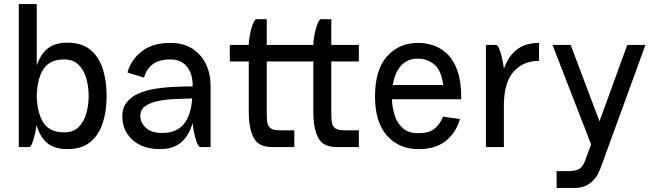

<svg xmlns="http://www.w3.org/2000/svg" viewBox="-20 -720 3194 940"><path d="M123 0H72V-700H160V-399Q177 -452 212 -481.5Q247 -511 310 -511Q380 -511 422 -476.5Q464 -442 483 -383Q502 -324 502 -251V-250Q502 -177 483 -118Q464 -59 422 -24.5Q380 10 310 10Q246 10 210.5 -20.5Q175 -51 159 -107Q156 -86 150.5 -61.5Q145 -37 137.5 -18.5Q130 0 123 0ZM294 -429Q227 -429 196 -386.5Q165 -344 160 -261V-240Q165 -157 196 -114.5Q227 -72 294 -72Q338 -72 364 -97Q390 -122 402 -163Q414 -204 414 -250Q414 -297 402 -338Q390 -379 363.5 -404Q337 -429 294 -429Z M685 -340 604 -365Q621 -427 674 -468.5Q727 -510 813 -510Q878 -510 922 -481.5Q966 -453 988.5 -405.5Q1011 -358 1011 -302V0H961Q952 0 944 -21.5Q936 -43 930 -71Q924 -99 923 -118Q906 -57 867.5 -23.5Q829 10 762 10Q679 10 629 -35Q579 -80 579 -150Q579 -193 601.5 -220.5Q624 -248 661 -263.5Q698 -279 743.5 -286Q789 -293 835.5 -295Q882 -297 923 -297V-305Q923 -359 895 -394Q867 -429 813 -429Q760 -429 729 -406.5Q698 -384 685 -340ZM667 -153Q667 -119 694.5 -94Q722 -69 774 -69Q844 -69 879.5 -112Q915 -155 921 -238Q879 -237 834.5 -235Q790 -233 752 -225Q714 -217 690.5 -200Q667 -183 667 -153Z M1105 -500H1198V-501Q1198 -513 1201 -534Q1204 -555 1209.5 -576Q1215 -597 1222 -611.5Q1229 -626 1235 -626H1286V-500H1514V-501Q1514 -513 1517 -534Q1520 -555 1525.5 -576Q1531 -597 1538 -611.5Q1545 -626 1551 -626H1602V-500H1737V-419H1602V-164Q1602 -141 1604.5 -122Q1607 -103 1620.5 -92.5Q1634 -82 1666 -82H1737V0H1629Q1561 0 1537.5 -46Q1514 -92 1514 -170V-419H1286V-164Q1286 -141 1288.5 -122Q1291 -103 1304.5 -92.5Q1318 -82 1350 -82H1421V0H1313Q1245 0 1221.5 -46Q1198 -92 1198 -170V-419H1105Z M2149 -149 2232 -137Q2212 -69 2161 -29Q2110 11 2026 10Q1934 10 1875 -55.5Q1816 -121 1816 -248Q1816 -379 1875 -444.5Q1934 -510 2026 -510Q2067 -510 2105 -496.5Q2143 -483 2173.5 -452Q2204 -421 2221.5 -367.5Q2239 -314 2238 -234H1899Q1900 -194 1912 -156Q1924 -118 1951.5 -93Q1979 -68 2026 -68Q2084 -68 2110.5 -92.5Q2137 -117 2149 -149ZM2026 -433Q1987 -433 1962 -415Q1937 -397 1922.5 -367.5Q1908 -338 1903 -304H2150Q2140 -377 2105.5 -405Q2071 -433 2026 -433Z M2359 0V-500H2409Q2417 -500 2425 -479Q2433 -458 2439 -430Q2445 -402 2447 -383Q2468 -444 2510 -477Q2552 -510 2619 -510V-422Q2543 -422 2496.5 -371.5Q2450 -321 2447 -217V0Z M2705 200V118H2758Q2802 118 2818.5 105.5Q2835 93 2844 68L2874 -13L2685 -500H2774L2915 -126L3051 -500H3140L2921 101Q2885 200 2794 200Z"/></svg>

Font: Haskoy Medium
Style: Regular
Weight: 500
Designer: Ertekin Erdin
Foundry: Ertekin Erdin
Version: Version 1.500; ttfautohint (v1.8.3)